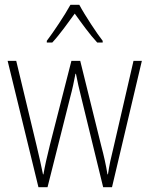

<svg xmlns="http://www.w3.org/2000/svg" viewBox="-20 -784 626 804"><path d="M312 -764H275C251 -720 204 -650 176 -613V-606H199C229 -638 266 -690 293 -727C321 -688 356 -639 387 -606H410V-613C387 -642 336 -719 312 -764ZM320 -377 412 0H449L574 -529H539L455 -165C444 -120 439 -99 432 -54H430C424 -92 415 -132 404 -173L316 -529H279L189 -177C177 -130 167 -84 162 -54H160C152 -91 145 -127 133 -175L48 -529H12L141 0H179L274 -377C283 -410 290 -443 296 -475H298C304 -444 311 -412 320 -377Z"/></svg>

Font: Noto Sans Bengali Condensed ExtraLight
Style: Regular
Weight: 200
Width: 3
Designer: Joana Ranito - Universal Thirst; Jelle Bosma - Monotype Design Team
Foundry: Universal Thirst ehf.
Version: Version 3.000